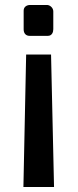

<svg xmlns="http://www.w3.org/2000/svg" viewBox="-20 -481 313 771"><path d="M74 270H197L185 -262H85ZM75 -363C75 -347 84 -337 99 -337H172C189 -337 194 -352 194 -364V-435C194 -449 182 -460 170 -461H99C85 -460 75 -452 75 -438Z"/></svg>

Font: Exo
Style: Demi Bold
Weight: 600
Designer: Natanael Gama
Version: Version 1.00